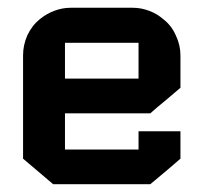

<svg xmlns="http://www.w3.org/2000/svg" viewBox="-20 -472 520 492"><path d="M365.2 -181.6Q292 -181.6 146.5 -181.6Q146.5 -151.4 146.5 -88.9Q209 -88.9 335 -88.9Q335 -104.5 335 -135.7Q371.1 -135.7 442.4 -135.7Q442.4 -112.3 442.4 -65.4Q417 -43 365.2 0Q282.2 0 116.2 0Q90.8 -21.5 39.1 -65.4Q39.1 -153.3 39.1 -330.1Q39.1 -356.4 49.8 -380.9Q61.5 -406.2 82 -422.9Q98.6 -436.5 119.1 -444.3Q139.6 -452.1 161.1 -452.1Q213.9 -452.1 320.3 -452.1Q341.8 -452.1 362.3 -444.3Q382.8 -436.5 398.4 -422.9Q419.9 -406.2 430.7 -380.9Q442.4 -356.4 442.4 -330.1Q442.4 -301.8 442.4 -247.1Q422.9 -230.5 403.3 -213.9Q383.8 -198.2 365.2 -181.6ZM146.5 -362.3Q146.5 -331.1 146.5 -270.5Q209 -270.5 335 -270.5Q335 -300.8 335 -362.3Q288.1 -362.3 241.2 -362.3Q193.4 -362.3 146.5 -362.3Z"/></svg>

Font: Bestnet font
Style: Regular
Weight: 400
Version: Version 1.0